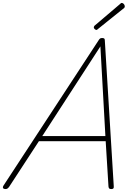

<svg xmlns="http://www.w3.org/2000/svg" viewBox="-63 -1274 915 1308"><path d="M-26 14Q-37 14 -41.5 8Q-46 2 -39 -10L611 -1003Q615 -1009 619.5 -1012Q624 -1015 633 -1015Q643 -1015 647 -1011.5Q651 -1008 651 -1000L712 -5Q713 6 709 10Q705 14 695 14Q685 14 681 10Q677 6 676 -4L657 -312H202L-1 -1Q-7 7 -12.5 10.5Q-18 14 -26 14ZM225 -347H655L621 -958ZM594 -1070Q588 -1070 582 -1076Q576 -1082 576 -1087Q576 -1089 577 -1092Q578 -1095 580 -1098L754 -1246Q757 -1249 760 -1251.5Q763 -1254 766 -1254Q771 -1254 776 -1250.5Q781 -1247 784 -1241.5Q787 -1236 787 -1230Q787 -1228 786.5 -1225.5Q786 -1223 783 -1220L605 -1077Q601 -1074 599 -1072Q597 -1070 594 -1070Z"/></svg>

Font: Playwrite US Trad Thin
Style: Regular
Weight: 250
Designer: Veronika Burian, José Scaglione
Foundry: TypeTogether
Version: Version 1.003